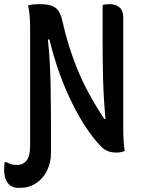

<svg xmlns="http://www.w3.org/2000/svg" viewBox="-69 -729 689 930"><path d="M12 70Q44 70 60.5 47.5Q77 25 77 -24V-594Q77 -618 75 -647.5Q73 -677 67 -703Q84 -707 96.5 -708Q109 -709 123 -709Q176 -709 199.5 -691.5Q223 -674 233 -628Q260 -505 307 -391Q354 -277 436 -153H442Q433 -250 430.5 -338.5Q428 -427 428 -527V-704Q440 -709 462 -709Q491 -709 509.5 -693.5Q528 -678 528 -643V-108Q528 -80 529.5 -52Q531 -24 535 3Q525 6 516 8Q507 10 496 10Q474 10 457.5 4.5Q441 -1 426 -14Q385 -53 337.5 -127Q290 -201 246 -305Q202 -409 170 -538H163Q174 -433 176 -319.5Q178 -206 178 -100V10Q178 59 158.5 98Q139 137 105 159Q71 181 27 181H19Q-7 181 -26 164Q-49 139 -49 91Q-49 72 -46 56H-40Q-25 63 -15 66.5Q-5 70 12 70Z"/></svg>

Font: Recursive Mn Csl St Med
Style: Regular
Weight: 500
Monospace: yes
Version: Version 1.079;hotconv 1.0.112;makeotfexe 2.5.65598; ttfautoh